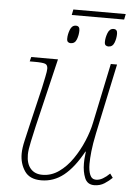

<svg xmlns="http://www.w3.org/2000/svg" viewBox="-54 -806 613 858"><g transform="rotate(5 252.0 -377.0)"><path d="M235 -739 240 -764H475L470 -739ZM241 -613Q234 -613 229 -617Q224 -621 224 -632Q224 -651 232 -672Q240 -693 258 -693Q275 -693 275 -673Q275 -652 267.5 -632.5Q260 -613 241 -613ZM410 -613Q403 -613 398 -617Q393 -621 393 -632Q393 -651 401 -672Q409 -693 427 -693Q444 -693 444 -673Q444 -652 436.5 -632.5Q429 -613 410 -613ZM401 10Q370 10 358.5 -18Q347 -46 347 -83Q347 -91 347.5 -102Q348 -113 351 -136H349Q309 -63 264 -27Q219 9 163 9Q111 9 88.5 -24.5Q66 -58 66 -102Q66 -127 74.5 -163Q83 -199 90 -230L131 -403Q136 -427 141.5 -453Q147 -479 147 -490Q147 -507 135.5 -511.5Q124 -516 88 -516H66L71 -536H191L118 -230Q111 -198 102.5 -160Q94 -122 94 -100Q94 -60 113 -38Q132 -16 166 -16Q206 -16 240 -40Q274 -64 300.5 -102.5Q327 -141 345.5 -185Q364 -229 372 -269L428 -536H456L389 -221Q379 -173 375.5 -140Q372 -107 372 -83Q372 -53 380 -34Q388 -15 407 -15Q422 -15 437.5 -24Q453 -33 468 -48L481 -30Q467 -16 447 -3Q427 10 401 10Z"/></g></svg>

Font: Noto Serif Thin
Style: Italic
Weight: 100
Italic angle: -12°
Designer: Monotype Design Team
Foundry: Monotype Imaging Inc.
Version: Version 2.014; ttfautohint (v1.8.4.7-5d5b)